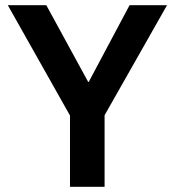

<svg xmlns="http://www.w3.org/2000/svg" viewBox="-20 -718 672 738"><path d="M249 0V-274L10 -698H158L319 -403H321L478 -698H622L382 -275V0Z"/></svg>

Font: IBM Plex Sans Thai Looped SemiBold
Style: Regular
Weight: 600
Designer: Mike Abbink, Paul van der Laan, Pieter van Rosmalen, Ben Mitchell, Mark Frömberg
Foundry: Bold Monday
Version: Version 1.1